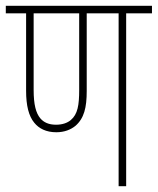

<svg xmlns="http://www.w3.org/2000/svg" viewBox="-20 -642 544 662"><path d="M415 -596H504V-622H0V-596H70V-329C70 -278 79 -242 98 -219C114 -199 139 -186 174 -186C202 -186 224 -195 240 -208C270 -234 279 -271 279 -328V-596H389V0H415ZM173 -212C148 -212 131 -220 119 -234C104 -252 96 -281 96 -332V-596H253V-332C253 -280 248 -248 224 -228C212 -218 195 -212 173 -212Z"/></svg>

Font: Noto Sans Devanagari UI ExtraCondensed Thin
Style: Regular
Weight: 100
Width: 2
Designer: Jelle Bosma - Monotype Design Team
Foundry: Monotype Imaging Inc.
Version: Version 2.004